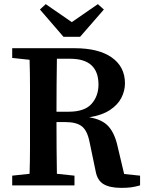

<svg xmlns="http://www.w3.org/2000/svg" viewBox="-20 -896 706 928"><path d="M319 -612H255Q254 -548 253.5 -484Q253 -420 253 -356H311Q389 -356 422.5 -394Q456 -432 456 -487Q456 -612 319 -612ZM39 -616V-663H340Q457 -663 520.5 -618Q584 -573 584 -493Q584 -457 566.5 -423Q549 -389 511 -364Q473 -339 411 -329Q474 -319 504.5 -285Q535 -251 549 -186L580 -55L657 -47V0Q632 7 613.5 9.5Q595 12 566 12Q511 12 480.5 -6Q450 -24 442 -70L413 -209Q402 -265 375.5 -285.5Q349 -306 296 -306H253Q253 -239 253.5 -177.5Q254 -116 255 -56L340 -47V0H39V-47L123 -56Q125 -118 125 -182Q125 -246 125 -310V-353Q125 -416 125 -479.5Q125 -543 123 -607ZM201 -876 327 -789 453 -876 482 -850 367 -718H287L173 -850Z"/></svg>

Font: Source Serif Pro SemiBold
Style: Regular
Weight: 600
Designer: Frank Grießhammer
Foundry: Adobe Systems Incorporated
Version: Version 3.001;hotconv 1.0.111;makeotfexe 2.5.65597